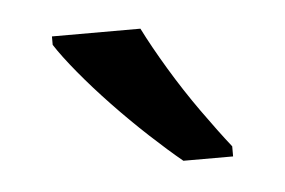

<svg xmlns="http://www.w3.org/2000/svg" viewBox="-28 -800 337 227"><g transform="rotate(-5 140.5 -686.0)"><path d="M145 -766Q156 -744 172.5 -716.5Q189 -689 207.5 -663Q226 -637 241 -618V-606H182Q165 -620 144 -639.5Q123 -659 102.5 -680.5Q82 -702 65.5 -722Q49 -742 40 -756V-766Z"/></g></svg>

Font: lgurmukhi15
Style: Book
Weight: 400
Designer: Jelle Bosma - Monotype Design Team
Foundry: Monotype Imaging Inc.
Version: Version 2.003